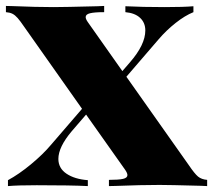

<svg xmlns="http://www.w3.org/2000/svg" viewBox="-21 -629 720 649"><path d="M679.2 -21V0Q673.8 0 657.2 -1Q550.3 -3.9 518.1 -3.9Q456.1 -3.9 369.6 -0.5L347.2 0V-21Q380.4 -21 395 -24.4Q409.7 -27.8 409.7 -37.1Q409.7 -43.9 401.9 -55.2L270 -241.7L221.2 -185.1Q176.3 -131.8 176.3 -91.8Q176.3 -60.5 203.6 -42Q231 -23.4 275.9 -20V0Q218.8 -2.9 103 -2.9Q39.1 -2.9 5.9 0V-20Q42.5 -39.6 83.5 -73.5Q124.5 -107.4 151.9 -140.1L256.3 -261.2L61 -538.1Q47.4 -558.1 38.6 -568.1Q29.8 -578.1 21 -582.5Q12.2 -586.9 -1 -587.9V-608.9L20 -608.4Q102.1 -605 160.2 -605Q194.8 -605 307.6 -607.9Q325.2 -608.9 331.1 -608.9V-587.9Q298.3 -587.9 283.4 -584.2Q268.6 -580.6 268.6 -571.3Q268.6 -564.5 275.9 -554.2L392.6 -388.7L418 -418Q470.2 -478 470.2 -525.9Q470.2 -552.2 452.6 -568.6Q435.1 -585 402.8 -587.9V-607.9Q460 -605 536.1 -605Q600.1 -605 632.8 -607.9V-587.9Q604 -576.2 572.8 -551.5Q541.5 -526.9 515.1 -496.1L406.2 -369.6L617.2 -70.8Q636.7 -42 648.4 -32.2Q660.2 -22.5 679.2 -21Z"/></svg>

Font: TypoPRO Playfair Display SC
Style: Regular
Weight: 900
Designer: Claus Eggers Sørensen
Foundry: Claus Eggers Sørensen
Version: Version 1.004;PS 001.004;hotconv 1.0.70;makeotf.lib2.5.58329